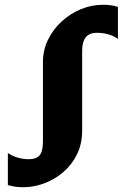

<svg xmlns="http://www.w3.org/2000/svg" viewBox="-20 -773 528 805"><path d="M78 12Q59.5 12 44 9.8Q28.5 7.5 13 3V-131.5Q32 -118.5 54.8 -112Q77.5 -105.5 101 -105.5Q131.5 -105.5 145.8 -121.5Q160 -137.5 160 -180V-512Q160 -562.5 181.2 -606.2Q202.5 -650 238.5 -683Q274.5 -716 319.2 -734.5Q364 -753 412 -753Q429 -753 445 -751Q461 -749 474.5 -744V-609.5Q458.5 -622 435.2 -628.8Q412 -635.5 385.5 -635.5Q354.5 -635.5 339.5 -616.5Q324.5 -597.5 324.5 -561.5V-226.5Q324.5 -169.5 302.5 -125.2Q280.5 -81 244 -50.2Q207.5 -19.5 164.2 -3.8Q121 12 78 12Z"/></svg>

Font: Merriweather 24pt SemiCondensed Black
Style: Regular
Weight: 900
Width: 4
Designer: Eben Sorkin
Foundry: Eben Sorkin
Version: Version 2.100